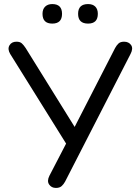

<svg xmlns="http://www.w3.org/2000/svg" viewBox="-20 -917 685 944"><path d="M413 -801Q364 -801 364 -849Q364 -897 413 -897Q436 -897 448.5 -884.5Q461 -872 461 -849Q461 -801 413 -801ZM237 -801Q189 -801 189 -849Q189 -872 202 -884.5Q215 -897 237 -897Q285 -897 285 -849Q285 -801 237 -801ZM255 7Q233 7 221.5 -10Q210 -27 223 -53L305 -211L30 -652Q16 -676 26.5 -694Q37 -712 61 -712Q78 -712 87 -704Q96 -696 106 -681L347 -293L546 -681Q553 -694 562.5 -703Q572 -712 590 -712Q613 -712 624.5 -695.5Q636 -679 622 -652L300 -24Q293 -11 283 -2Q273 7 255 7Z"/></svg>

Font: Chiron GoRound TC N
Style: Regular
Weight: 350
Designer: Ryoko NISHIZUKA 西塚涼子 (kana, bopomofo & ideographs); Paul D. Hunt (Latin, Greek & Cyrillic); Sandoll Communications 산돌커뮤니
Foundry: Adobe
Version: Version 1.000;hotconv 1.1.1;makeotfexe 2.6.0